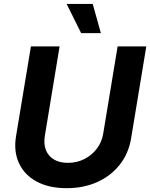

<svg xmlns="http://www.w3.org/2000/svg" viewBox="-20 -969 781 999"><path d="M326.9 10.1Q234.7 10.1 170.9 -24.3Q107.1 -58.7 78.8 -119.9Q50.4 -181 63.4 -260.2L140.9 -727.5H290.1L213.4 -262.8Q206.4 -220.1 218.8 -188.4Q231.3 -156.6 260.5 -139.2Q289.8 -121.7 332.9 -121.7Q380.3 -121.7 419.4 -141.7Q458.4 -161.6 484.1 -195.7Q509.8 -229.9 516.8 -272.5L592 -727.5H741.2L662.4 -250.4Q649.4 -171 603.3 -112.4Q557.1 -53.7 486.1 -21.8Q415 10.1 326.9 10.1ZM402.2 -796.7 326.6 -948.7H462.4L504.8 -796.7Z"/></svg>

Font: Inter Variable
Style: Italic
Weight: 400
Italic angle: -9.39999°
Designer: Rasmus Andersson
Foundry: rsms
Version: Version 4.001;git-9221beed3